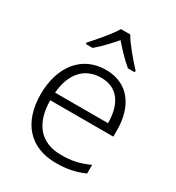

<svg xmlns="http://www.w3.org/2000/svg" viewBox="-184 -878 920 1002"><g transform="rotate(30 276.0 -377.5)"><path d="M306 -765H250C225 -722 167 -655 130 -615V-606H171C207 -636 245 -677 277 -714C309 -677 348 -635 384 -606H425V-615C388 -654 330 -722 306 -765ZM290 -542C142 -542 57 -424 57 -262C57 -95 145 10 305 10C373 10 421 -1 474 -24V-76C415 -50 373 -40 307 -40C185 -40 117 -118 116 -259H496V-298C496 -440 426 -542 290 -542ZM289 -494C390 -494 437 -418 437 -306H118C128 -427 191 -494 289 -494Z"/></g></svg>

Font: Noto Sans Gurmukhi Light
Style: Regular
Weight: 300
Designer: Jelle Bosma - Monotype Design Team
Foundry: Monotype Imaging Inc.
Version: Version 2.004